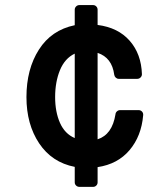

<svg xmlns="http://www.w3.org/2000/svg" viewBox="-20 -643 658 755"><path d="M273.9 13.2Q184.1 -4.4 134 -79.3Q84 -154.3 84 -261.2Q84 -371.1 133.1 -448Q182.1 -524.9 273.9 -543.9V-605Q273.9 -612.3 279.3 -617.7Q284.7 -623 292 -623H346.2Q353.5 -623 358.6 -617.7Q363.8 -612.3 363.8 -605V-544.9Q444.3 -534.7 490 -482.7Q535.6 -430.7 538.1 -351.1Q538.1 -343.8 532.7 -338.4Q527.3 -333 520 -333H446.8Q440.4 -333 435.3 -337.6Q430.2 -342.3 429.2 -349.1Q420.4 -416.5 363.8 -435.1V-95.2Q421.4 -113.8 434.1 -193.8Q434.6 -200.2 439.9 -205.1Q445.3 -210 452.1 -210H524.9Q533.2 -210 538.6 -204.1Q543.9 -198.2 543 -189.9Q536.1 -107.9 489.5 -52.7Q442.9 2.4 363.8 14.2V74.2Q363.8 81.5 358.6 86.7Q353.5 91.8 346.2 91.8H292Q284.7 91.8 279.3 86.7Q273.9 81.5 273.9 74.2ZM196.8 -261.2Q196.8 -203.1 215.8 -159.9Q234.9 -116.7 273.9 -100.1V-432.1Q234.9 -413.6 215.8 -367.2Q196.8 -320.8 196.8 -261.2Z"/></svg>

Font: Fragment Mono
Style: Bold
Weight: 700
Designer: Wei Huang based on Nimbus Sans by URW Studio, based on Helvetica by Max Miedinger.
Foundry: Wei Huang
Version: Version 1.011